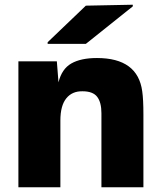

<svg xmlns="http://www.w3.org/2000/svg" viewBox="-20 -794 680 814"><path d="M391 -548Q564 -548 583 -407Q588 -373 588 -309V0H410V-314Q410 -360 392 -383.5Q374 -407 330 -407Q286 -408 261 -377Q236 -346 236 -283V0H58V-534H221L228 -445Q242 -502 282.5 -525Q323 -548 391 -548ZM182 -608V-615L344 -770L543 -774V-767L344 -608Z"/></svg>

Font: Nacelle Heavy
Style: Regular
Weight: 800
Designer: Sora Sagano
Foundry: Sora Sagano
Version: Version 1.000;FEAKit 1.0